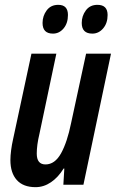

<svg xmlns="http://www.w3.org/2000/svg" viewBox="-20 -764 479 794"><path d="M127 10Q76 10 49.5 -19.5Q23 -49 23 -102Q23 -120 26 -143Q29 -166 34 -188L110 -542H213L143 -210Q132 -164 132 -129Q132 -84 168 -84Q207 -84 232.5 -130Q258 -176 274 -255L336 -542H439L325 0H242L246 -67H243Q221 -31 191 -10.5Q161 10 127 10ZM362 -625Q318 -625 318 -669Q318 -698 335 -721Q352 -744 383 -744Q425 -744 425 -702Q425 -668 406.5 -646.5Q388 -625 362 -625ZM199 -625Q156 -625 156 -669Q156 -698 173 -721Q190 -744 221 -744Q261 -744 261 -702Q261 -668 243 -646.5Q225 -625 199 -625Z"/></svg>

Font: Noto Sans ExtraCondensed SemiBold
Style: Italic
Weight: 600
Width: 2
Italic angle: -12°
Designer: Monotype Design Team
Foundry: Monotype Imaging Inc.
Version: Version 2.013; ttfautohint (v1.8.4.7-5d5b)